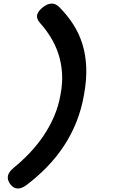

<svg xmlns="http://www.w3.org/2000/svg" viewBox="-20 -880 640 1078"><path d="M56.9 62Q29.2 85 24.6 107.1Q20.1 129.3 36.6 152.6Q54.2 177.3 78 178.3Q101.8 179.3 128.8 159Q192 111 244.8 56.5Q297.6 2 339.1 -61Q380.6 -124 409.3 -196Q438 -268 452 -350Q467 -433 464.2 -502.4Q461.3 -571.7 443 -631.4Q424.6 -691 391.7 -742.5Q358.7 -794 312.8 -840.3Q292.6 -860.9 268.3 -859.9Q244 -858.9 216.3 -835.6Q190.3 -813 187.9 -792.9Q185.5 -772.8 205.8 -749.8Q238.6 -713.2 264.9 -670.3Q291.3 -627.5 307.7 -578Q324.1 -528.5 328.2 -471.8Q332.3 -415.2 320 -350Q309 -285.1 284.1 -227.3Q259.3 -169.5 224.6 -118.2Q190 -66.9 147.2 -21.8Q104.4 23.4 56.9 62Z"/></svg>

Font: Maple Mono
Style: Italic
Weight: 400
Italic angle: -10°
Monospace: yes
Designer: subframe7536
Version: Version 7.300